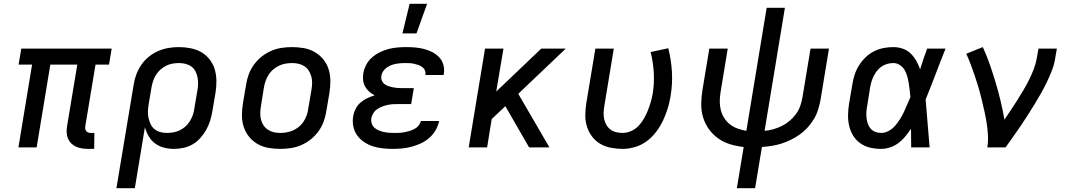

<svg xmlns="http://www.w3.org/2000/svg" viewBox="-20 -776 5640 1011"><path d="M476 8H445Q428 8 411.5 5.5Q395 3 380.5 -3.5Q366 -10 355 -21Q344 -32 338 -46.5Q332 -61 331 -77.5Q330 -94 333 -111L387 -436H245L173 0H77L149 -436H78L92 -520H568L554 -436H483L429 -111Q428 -104 429 -97Q430 -90 434.5 -85Q439 -80 445 -78Q451 -76 459 -76H477Z M690 215H593L684 -331Q688 -358 698 -384.5Q708 -411 724.5 -435Q741 -459 764 -477.5Q787 -496 813.5 -507.5Q840 -519 867.5 -523.5Q895 -528 922 -528Q953 -528 983.5 -522Q1014 -516 1039.5 -501.5Q1065 -487 1083.5 -463.5Q1102 -440 1110.5 -411.5Q1119 -383 1119.5 -352Q1120 -321 1115 -289L1098 -189Q1094 -165 1086.5 -140.5Q1079 -116 1066 -93Q1053 -70 1035.5 -50Q1018 -30 995 -16.5Q972 -3 946.5 2.5Q921 8 897 8Q869 8 843.5 1.5Q818 -5 797 -20.5Q776 -36 763 -58.5Q750 -81 743 -106ZM859 -76Q876 -76 893 -79Q910 -82 926.5 -90Q943 -98 956.5 -110Q970 -122 979.5 -137.5Q989 -153 995 -169.5Q1001 -186 1003 -203L1020 -303Q1023 -320 1023 -337.5Q1023 -355 1019.5 -371.5Q1016 -388 1008 -402.5Q1000 -417 986.5 -426.5Q973 -436 956 -440Q939 -444 922 -444Q905 -444 888 -441Q871 -438 855 -430Q839 -422 825.5 -410Q812 -398 802 -382.5Q792 -367 786.5 -350.5Q781 -334 778 -317L763 -228Q760 -210 759 -191.5Q758 -173 762 -155.5Q766 -138 773 -122.5Q780 -107 793.5 -96Q807 -85 824 -80.5Q841 -76 859 -76Z M1455 8Q1423 8 1392.5 2.5Q1362 -3 1336 -18Q1310 -33 1291.5 -56Q1273 -79 1263.5 -107.5Q1254 -136 1254 -167.5Q1254 -199 1259 -231L1276 -331Q1280 -358 1290 -385Q1300 -412 1317.5 -436Q1335 -460 1358.5 -478.5Q1382 -497 1409 -508.5Q1436 -520 1463.5 -524Q1491 -528 1518 -528Q1550 -528 1580.5 -522.5Q1611 -517 1637 -502Q1663 -487 1682 -464Q1701 -441 1710 -412.5Q1719 -384 1719.5 -352.5Q1720 -321 1715 -289L1698 -189Q1694 -162 1684 -135Q1674 -108 1656.5 -84Q1639 -60 1615.5 -41.5Q1592 -23 1565 -11.5Q1538 0 1510 4Q1482 8 1455 8ZM1455 -76Q1472 -76 1489.5 -79Q1507 -82 1523.5 -89.5Q1540 -97 1554.5 -109Q1569 -121 1579 -136.5Q1589 -152 1595 -169Q1601 -186 1603 -203L1620 -303Q1623 -321 1623.5 -338.5Q1624 -356 1619.5 -372.5Q1615 -389 1606.5 -403Q1598 -417 1584 -426.5Q1570 -436 1553 -440Q1536 -444 1518 -444Q1501 -444 1483.5 -441Q1466 -438 1450 -430.5Q1434 -423 1419.5 -411Q1405 -399 1395 -383.5Q1385 -368 1379 -351Q1373 -334 1370 -317L1354 -217Q1351 -199 1350.5 -181.5Q1350 -164 1354 -147.5Q1358 -131 1367 -117Q1376 -103 1390 -93.5Q1404 -84 1420.5 -80Q1437 -76 1455 -76Z M2049 8Q2021 8 1994 5Q1967 2 1942.5 -6Q1918 -14 1896.5 -28.5Q1875 -43 1860.5 -63.5Q1846 -84 1840.5 -110.5Q1835 -137 1840 -165Q1843 -184 1852.5 -203Q1862 -222 1878.5 -236Q1895 -250 1914 -259Q1933 -268 1953 -274Q1937 -282 1924 -293.5Q1911 -305 1902.5 -320Q1894 -335 1892 -353.5Q1890 -372 1893 -390Q1897 -413 1908.5 -435Q1920 -457 1939 -473.5Q1958 -490 1980.5 -501Q2003 -512 2026 -518Q2049 -524 2072.5 -526Q2096 -528 2119 -528Q2143 -528 2166.5 -526Q2190 -524 2213 -518Q2236 -512 2256.5 -501.5Q2277 -491 2292.5 -474.5Q2308 -458 2314.5 -435Q2321 -412 2317 -388L2316 -381H2220V-384Q2222 -396 2217 -406.5Q2212 -417 2203 -423.5Q2194 -430 2182.5 -434Q2171 -438 2159.5 -440.5Q2148 -443 2136 -443.5Q2124 -444 2111 -444Q2099 -444 2087 -443Q2075 -442 2062.5 -439.5Q2050 -437 2038 -432Q2026 -427 2015.5 -419.5Q2005 -412 1997.5 -400.5Q1990 -389 1988 -377Q1986 -364 1990 -353Q1994 -342 2003 -334.5Q2012 -327 2023.5 -323Q2035 -319 2047 -316.5Q2059 -314 2071 -313Q2083 -312 2095 -312H2159L2145 -228H2081Q2067 -228 2052.5 -227.5Q2038 -227 2023.5 -224Q2009 -221 1995 -216Q1981 -211 1968 -202.5Q1955 -194 1946.5 -181Q1938 -168 1935 -154Q1933 -140 1937 -126.5Q1941 -113 1951 -104Q1961 -95 1974 -89.5Q1987 -84 2000.5 -81Q2014 -78 2027.5 -77Q2041 -76 2056 -76Q2069 -76 2082 -76.5Q2095 -77 2108.5 -79.5Q2122 -82 2135.5 -86Q2149 -90 2161.5 -96.5Q2174 -103 2183.5 -114Q2193 -125 2196 -139H2292V-138Q2287 -113 2273.5 -90Q2260 -67 2240 -49.5Q2220 -32 2196 -21Q2172 -10 2147.5 -3.5Q2123 3 2098 5.5Q2073 8 2049 8ZM2099 -600 2137 -756H2229L2173 -600Z M2766 0 2641 -217 2569 -149 2545 0H2448L2534 -520H2631L2593 -294L2830 -520H2959L2709 -282L2873 0Z M3259 8Q3227 8 3196.5 2Q3166 -4 3141 -18.5Q3116 -33 3098 -56.5Q3080 -80 3071 -108.5Q3062 -137 3062 -168Q3062 -199 3067 -231L3115 -520H3212L3162 -217Q3159 -200 3158.5 -182.5Q3158 -165 3161.5 -148.5Q3165 -132 3173.5 -117.5Q3182 -103 3195 -93.5Q3208 -84 3224.5 -80Q3241 -76 3259 -76Q3281 -76 3303.5 -86Q3326 -96 3342.5 -113.5Q3359 -131 3371 -152Q3383 -173 3391.5 -194.5Q3400 -216 3406.5 -238.5Q3413 -261 3417 -283Q3426 -339 3422.5 -394.5Q3419 -450 3406 -502L3499 -522Q3514 -463 3518 -399Q3522 -335 3511 -270Q3506 -237 3496 -205Q3486 -173 3471.5 -142Q3457 -111 3435.5 -82.5Q3414 -54 3386 -33Q3358 -12 3324.5 -2Q3291 8 3259 8Z M3860 215 3896 -2Q3859 -6 3824.5 -16.5Q3790 -27 3762 -47Q3734 -67 3713.5 -95Q3693 -123 3682.5 -157Q3672 -191 3672.5 -228.5Q3673 -266 3679 -303L3715 -520H3812L3774 -289Q3770 -265 3770 -241Q3770 -217 3776 -194.5Q3782 -172 3794.5 -153Q3807 -134 3824.5 -120.5Q3842 -107 3864.5 -99Q3887 -91 3910 -87L4017 -735H4113L4006 -87Q4029 -89 4052 -95.5Q4075 -102 4096.5 -112.5Q4118 -123 4137 -139Q4156 -155 4170.5 -174.5Q4185 -194 4193 -216Q4201 -238 4205 -261L4248 -520H4345L4300 -247Q4295 -222 4287 -196.5Q4279 -171 4265 -148Q4251 -125 4232.5 -104.5Q4214 -84 4191.5 -68Q4169 -52 4144.5 -40Q4120 -28 4095 -20Q4070 -12 4044 -8Q4018 -4 3992 -2L3956 215Z M4620 8Q4590 8 4562 1.5Q4534 -5 4511 -21Q4488 -37 4473 -61Q4458 -85 4451.5 -113Q4445 -141 4445.5 -171Q4446 -201 4451 -231L4468 -331Q4472 -357 4480 -382Q4488 -407 4502.5 -430.5Q4517 -454 4537 -473.5Q4557 -493 4581.5 -505.5Q4606 -518 4632.5 -523Q4659 -528 4684 -528Q4710 -528 4734 -519.5Q4758 -511 4775.5 -494Q4793 -477 4805 -455.5Q4817 -434 4825 -411Q4833 -438 4842.5 -465.5Q4852 -493 4862 -520H4959Q4932 -453 4906.5 -385.5Q4881 -318 4854 -252Q4860 -189 4864.5 -126Q4869 -63 4875 0H4778Q4778 -24 4777.5 -48.5Q4777 -73 4777 -98Q4763 -77 4747 -57.5Q4731 -38 4711 -23Q4691 -8 4667 0Q4643 8 4620 8ZM4620 -76Q4640 -76 4660 -87Q4680 -98 4694 -114.5Q4708 -131 4719.5 -149.5Q4731 -168 4740 -187Q4749 -206 4757 -225.5Q4765 -245 4774 -265Q4772 -284 4770 -302.5Q4768 -321 4765 -339Q4762 -357 4757 -375Q4752 -393 4743 -408Q4734 -423 4718.5 -433.5Q4703 -444 4684 -444Q4669 -444 4653.5 -440Q4638 -436 4624 -427Q4610 -418 4599.5 -405Q4589 -392 4581.5 -377.5Q4574 -363 4569.5 -348Q4565 -333 4562 -317L4546 -217Q4543 -201 4542 -185Q4541 -169 4543 -153.5Q4545 -138 4550 -123.5Q4555 -109 4565 -98Q4575 -87 4589.5 -81.5Q4604 -76 4620 -76Z M5179 0Q5184 -33 5182 -66Q5180 -99 5175 -130.5Q5170 -162 5163 -193Q5156 -224 5148.5 -255Q5141 -286 5132 -316.5Q5123 -347 5113 -376.5Q5103 -406 5092 -435.5Q5081 -465 5068 -493L5155 -528Q5176 -483 5192 -436.5Q5208 -390 5222.5 -342Q5237 -294 5248.5 -245.5Q5260 -197 5269 -146Q5286 -172 5303.5 -197.5Q5321 -223 5337 -249Q5353 -275 5369 -301.5Q5385 -328 5398.5 -355.5Q5412 -383 5423 -411Q5434 -439 5439 -468L5448 -520H5545L5536 -468Q5531 -436 5519 -405Q5507 -374 5492.5 -344Q5478 -314 5461.5 -284.5Q5445 -255 5427 -226Q5409 -197 5391 -168.5Q5373 -140 5353.5 -111.5Q5334 -83 5314.5 -55.5Q5295 -28 5275 0Z"/></svg>

Font: Iosevka Aile Medium Oblique
Style: Regular
Weight: 500
Italic angle: -9°
Designer: Belleve Invis
Foundry: Belleve Invis
Version: Version 31.1.0; ttfautohint (v1.8.4)